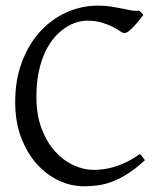

<svg xmlns="http://www.w3.org/2000/svg" viewBox="-20 -650 576 685"><path d="M330.1 -629.9Q354 -629.9 373.8 -627Q393.6 -624 410.2 -620.6Q426.8 -617.2 440.9 -614.3Q455.1 -611.3 467.8 -611.3Q470.2 -611.3 472.4 -611.6Q474.6 -611.8 477.1 -611.8Q482.4 -606.9 484.9 -604Q487.3 -601.1 491.7 -597.2Q484.4 -587.4 475.3 -576.2Q466.3 -564.9 457 -555.2Q447.8 -545.4 439.2 -538.8Q430.7 -532.2 424.3 -532.2Q417.5 -532.2 407.7 -539.1Q397.9 -545.9 382.1 -554.2Q366.2 -562.5 343.8 -569.3Q321.3 -576.2 289.1 -576.2Q272.5 -576.2 252.7 -570.1Q232.9 -564 212.9 -550.8Q192.9 -537.6 174.3 -516.4Q155.8 -495.1 141.4 -464.8Q127 -434.6 118.4 -394.8Q109.9 -355 109.9 -304.2Q109.9 -239.3 128.7 -190.4Q147.5 -141.6 177 -109.1Q206.5 -76.7 242.9 -60.3Q279.3 -43.9 314 -43.9Q327.1 -43.9 344.5 -45.7Q361.8 -47.4 382.8 -53.2Q403.8 -59.1 428 -70.3Q452.1 -81.5 479 -100.6Q484.4 -96.2 489.3 -88.9Q494.1 -81.5 497.1 -78.6Q465.3 -49.3 436.8 -31Q408.2 -12.7 381.6 -2.4Q355 7.8 329.6 11.2Q304.2 14.6 278.8 14.6Q233.4 14.6 189.7 -5.9Q146 -26.4 111.3 -64.9Q76.7 -103.5 55.4 -159.4Q34.2 -215.3 34.2 -286.1Q34.2 -364.3 57.9 -427.7Q81.5 -491.2 122.1 -536.1Q162.6 -581.1 216.3 -605.5Q270 -629.9 330.1 -629.9Z"/></svg>

Font: Gentium Unicode
Style: Regular
Weight: 400
Version: Version 1.009